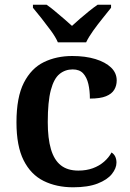

<svg xmlns="http://www.w3.org/2000/svg" viewBox="-20 -786 554 816"><path d="M291 10Q220 10 165.5 -17Q111 -44 80.5 -104.5Q50 -165 50 -266Q50 -373 81.5 -434.5Q113 -496 166.5 -522Q220 -548 287 -548Q343 -548 385.5 -535Q428 -522 452 -499Q476 -476 476 -444Q476 -422 465.5 -404.5Q455 -387 430.5 -377Q406 -367 362 -367Q362 -401 355.5 -429Q349 -457 333.5 -474Q318 -491 289 -491Q257 -491 233 -471.5Q209 -452 196 -403Q183 -354 183 -267Q183 -198 196.5 -152Q210 -106 238.5 -83.5Q267 -61 313 -61Q347 -61 374.5 -71Q402 -81 422.5 -99Q443 -117 454 -138Q465 -131 470 -120Q475 -109 475 -95Q475 -71 455.5 -46.5Q436 -22 395 -6Q354 10 291 10ZM226 -606Q216 -629 196.5 -655.5Q177 -682 156.5 -708Q136 -734 120 -753V-766H178Q194 -755 213 -739Q232 -723 251.5 -706.5Q271 -690 286 -676Q301 -690 320 -706.5Q339 -723 359 -739Q379 -755 395 -766H452V-753Q437 -734 416 -708Q395 -682 376 -655.5Q357 -629 346 -606Z"/></svg>

Font: Noto Serif Hebrew SemiBold
Style: Regular
Weight: 600
Version: Version 2.003